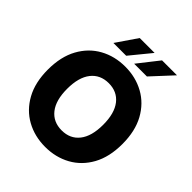

<svg xmlns="http://www.w3.org/2000/svg" viewBox="-252 -1096 1264 1264"><g transform="rotate(45 380.0 -464.5)"><path d="M380.4 9.8Q282.2 9.8 203.6 -33.7Q125 -77.1 79.1 -160.4Q33.2 -243.7 33.2 -363.3Q33.2 -483.4 79.1 -566.9Q125 -650.4 203.6 -693.8Q282.2 -737.3 380.4 -737.3Q478 -737.3 556.6 -693.8Q635.3 -650.4 681.2 -566.9Q727.1 -483.4 727.1 -363.3Q727.1 -243.2 681.2 -159.9Q635.3 -76.7 556.6 -33.4Q478 9.8 380.4 9.8ZM380.4 -144Q459 -144 503.4 -200.4Q547.9 -256.8 547.9 -363.3Q547.9 -470.2 503.4 -526.9Q459 -583.5 380.4 -583.5Q301.8 -583.5 257.1 -526.9Q212.4 -470.2 212.4 -363.3Q212.4 -256.8 257.1 -200.4Q301.8 -144 380.4 -144ZM407.7 -792 522 -937.5H661.1L526.4 -792ZM214.4 -792 314 -937.5H452.6L333.5 -792Z"/></g></svg>

Font: Inter Tight ExtraBold
Style: Regular
Weight: 800
Designer: Rasmus Andersson
Foundry: rsms
Version: Version 3.004; ttfautohint (v1.8.4.7-5d5b)